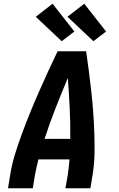

<svg xmlns="http://www.w3.org/2000/svg" viewBox="-20 -1010 640 1030"><path d="M23 0 35 -74Q44 -130 61.5 -186Q79 -242 99.5 -297.5Q120 -353 142.5 -408Q165 -463 189 -517.5Q213 -572 238 -626.5Q263 -681 289 -735H442Q450 -681 457 -626.5Q464 -572 470 -517.5Q476 -463 480 -408Q484 -353 486 -297.5Q488 -242 487 -186Q486 -130 477 -74L465 0H331L344 -74Q347 -94 349 -114Q351 -134 353 -155H186Q181 -135 176.5 -114.5Q172 -94 168 -74L156 0ZM357 -265Q358 -347 354 -429Q350 -511 344 -592Q310 -511 278 -429.5Q246 -348 219 -265ZM481 -789 342 -920 432 -990 549 -841ZM311 -789 172 -920 262 -990 379 -841Z"/></svg>

Font: Iosevka Curly XBdExObl
Style: Regular
Weight: 800
Width: 7
Italic angle: -9°
Monospace: yes
Designer: Belleve Invis
Foundry: Belleve Invis
Version: Version 11.1.0; ttfautohint (v1.8.3)